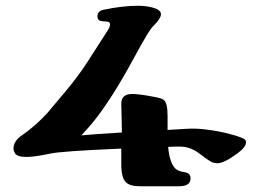

<svg xmlns="http://www.w3.org/2000/svg" viewBox="-20 -644 890 668"><path d="M830 -160C819 -167 793 -175 754 -184C707 -194 666 -198 632 -196L563 -192V-241C563 -270 559 -289 550 -296C545 -301 529 -305 500 -310C472 -315 452 -317 440 -317C414 -317 401 -305 402 -281C403 -238 404 -205 404 -183C339 -179 292 -176 263 -173C279 -190 292 -205 303 -218C318 -237 367 -296 447 -444C482 -509 504 -546 515 -555C532 -572 540 -585 540 -595C540 -608 523 -617 490 -622C482 -623 472 -624 461 -624C423 -624 383 -619 340 -610C326 -607 319 -599 319 -587C319 -557 363 -580 363 -559C363 -554 360 -546 354 -537L280 -422C261 -393 237 -361 208 -326L144 -250C117 -221 88 -195 56 -173C37 -160 27 -145 27 -127C27 -121 29 -116 32 -111C37 -102 51 -98 72 -98C91 -98 118 -102 152 -109C176 -115 259 -121 402 -127V-72C402 -41 407 -21 418 -10C427 -1 443 4 466 4H603C630 4 643 -5 643 -24C643 -36 636 -43 622 -45C606 -47 594 -52 587 -61C576 -74 568 -98 565 -133C584 -134 597 -134 606 -134C631 -134 655 -125 676 -108C701 -89 716 -79 723 -78C728 -77 732 -76 736 -76C752 -76 776 -88 807 -111C826 -125 836 -138 836 -149C836 -154 834 -157 830 -160Z"/></svg>

Font: GFS Jackson
Style: Regular
Weight: 400
Designer: George Matthiopoulos
Foundry: George Matthiopoulos
Version: Version 1.0